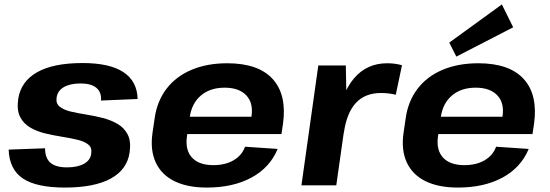

<svg xmlns="http://www.w3.org/2000/svg" viewBox="-20 -835 2476 865"><path d="M272 10Q144 10 83 -31Q22 -72 19 -161L183 -167Q183 -123 207 -102Q231 -81 282 -81Q330 -81 359 -97.5Q388 -114 391 -144Q395 -170 377.5 -184Q360 -198 328.5 -205.5Q297 -213 259 -219Q221 -225 183.5 -234Q146 -243 116 -260.5Q86 -278 70.5 -308.5Q55 -339 62 -389Q74 -468 147 -509.5Q220 -551 352 -551Q474 -551 536 -510Q598 -469 600 -389L435 -382Q438 -419 414.5 -439Q391 -459 343 -459Q296 -459 267.5 -442.5Q239 -426 235 -395Q231 -369 249 -354.5Q267 -340 298.5 -332.5Q330 -325 368 -319Q406 -313 443 -303.5Q480 -294 510 -276.5Q540 -259 555.5 -228.5Q571 -198 564 -149Q553 -71 479 -30.5Q405 10 272 10Z M912 10Q824 10 765.5 -19Q707 -48 681.5 -103.5Q656 -159 667 -236L677 -304Q688 -380 730.5 -435.5Q773 -491 843 -520.5Q913 -550 1004 -550Q1144 -550 1208.5 -479Q1273 -408 1255 -277L1248 -231H795L806 -309H1135L1109 -279L1113 -311Q1122 -371 1089.5 -405.5Q1057 -440 992 -440Q927 -440 885.5 -405Q844 -370 835 -308L822 -219Q814 -158 845.5 -124.5Q877 -91 941 -91Q995 -91 1032.5 -113Q1070 -135 1084 -174L1231 -164Q1196 -80 1113 -35Q1030 10 912 10Z M1414 -540H1538L1542 -331L1495 0H1338ZM1497 -277Q1516 -412 1574 -481Q1632 -550 1724 -550Q1741 -550 1757.5 -548Q1774 -546 1791 -541L1763 -408Q1733 -416 1696 -416Q1625 -416 1583.5 -371.5Q1542 -327 1529 -236Z M2043 10Q1955 10 1896.5 -19Q1838 -48 1812.5 -103.5Q1787 -159 1798 -236L1808 -304Q1819 -380 1861.5 -435.5Q1904 -491 1974 -520.5Q2044 -550 2135 -550Q2275 -550 2339.5 -479Q2404 -408 2386 -277L2379 -231H1926L1937 -309H2266L2240 -279L2244 -311Q2253 -371 2220.5 -405.5Q2188 -440 2123 -440Q2058 -440 2016.5 -405Q1975 -370 1966 -308L1953 -219Q1945 -158 1976.5 -124.5Q2008 -91 2072 -91Q2126 -91 2163.5 -113Q2201 -135 2215 -174L2362 -164Q2327 -80 2244 -35Q2161 10 2043 10ZM2292 -712 2036 -580 2004 -643 2241 -815Z"/></svg>

Font: Pathway Extreme 8pt Thin 12pt
Style: Bold Italic
Weight: 700
Italic angle: -8°
Version: Version 1.001;gftools[0.9.26]